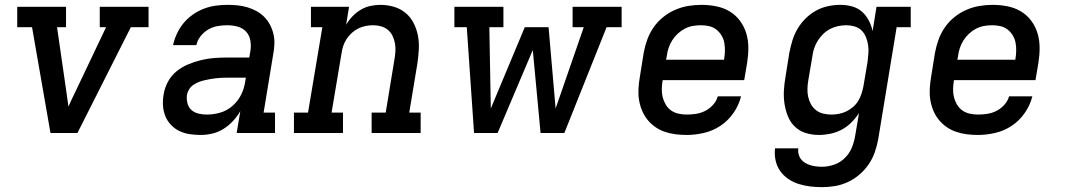

<svg xmlns="http://www.w3.org/2000/svg" viewBox="-20 -548 4390 791"><path d="M188 0 112 -436H51V-520H252V-436H215L253 -173Q255 -157 257.5 -141Q260 -125 262 -109Q269 -125 276.5 -141Q284 -157 292 -173L417 -436H391V-520H592V-436H519L299 0Z M806 8Q783 8 760.5 4.5Q738 1 718.5 -8.5Q699 -18 684 -34Q669 -50 661 -70Q653 -90 651.5 -112.5Q650 -135 654 -158Q658 -185 671.5 -210.5Q685 -236 707 -254Q729 -272 755.5 -283Q782 -294 809 -300.5Q836 -307 862.5 -309Q889 -311 916 -311H1007L1012 -341Q1015 -362 1011 -383Q1007 -404 993 -418.5Q979 -433 958.5 -438.5Q938 -444 916 -444Q896 -444 876 -440.5Q856 -437 838 -426.5Q820 -416 806.5 -399Q793 -382 789 -362H693Q698 -386 709 -409.5Q720 -433 736 -452.5Q752 -472 774 -487.5Q796 -503 819.5 -512Q843 -521 867.5 -524.5Q892 -528 916 -528Q937 -528 958 -526Q979 -524 999 -518Q1019 -512 1036.5 -502.5Q1054 -493 1068 -479Q1082 -465 1091.5 -447.5Q1101 -430 1106 -410Q1111 -390 1110.5 -369Q1110 -348 1106 -327L1066 -84H1113V0H955L970 -90Q957 -68 939.5 -49Q922 -30 900 -16.5Q878 -3 854 2.5Q830 8 806 8ZM832 -76Q860 -76 887.5 -84Q915 -92 937.5 -111.5Q960 -131 973 -157Q986 -183 990 -211L993 -228H916Q904 -228 892 -227.5Q880 -227 868.5 -225.5Q857 -224 845 -222Q833 -220 821 -217Q809 -214 797.5 -209.5Q786 -205 775.5 -197.5Q765 -190 758.5 -179Q752 -168 750 -156Q748 -139 752.5 -122Q757 -105 769 -94.5Q781 -84 798 -80Q815 -76 832 -76Z M1191 0V-84H1249L1308 -436H1261V-520H1418L1406 -446Q1417 -465 1432.5 -481Q1448 -497 1466.5 -508Q1485 -519 1506 -523.5Q1527 -528 1547 -528Q1576 -528 1603 -520Q1630 -512 1650.5 -495Q1671 -478 1683.5 -454Q1696 -430 1701.5 -402.5Q1707 -375 1705.5 -346.5Q1704 -318 1700 -289L1666 -84H1713V0H1511V-84H1569L1605 -303Q1608 -320 1609 -337Q1610 -354 1607 -370Q1604 -386 1597 -400.5Q1590 -415 1578 -425Q1566 -435 1550 -439.5Q1534 -444 1517 -444Q1502 -444 1486.5 -441Q1471 -438 1456.5 -431Q1442 -424 1429.5 -412.5Q1417 -401 1408 -387.5Q1399 -374 1394 -358.5Q1389 -343 1387 -328L1346 -84H1393V0Z M1933 0 1903 -436H1852V-520H2054V-436H1996L2002 -101L2142 -436H2240L2269 -101L2385 -436H2339V-520H2541V-436H2479L2305 0H2207L2175 -342L2030 0Z M2809 8Q2785 8 2762 5Q2739 2 2717.5 -5.5Q2696 -13 2678 -26Q2660 -39 2646.5 -56Q2633 -73 2624.5 -94Q2616 -115 2612.5 -137.5Q2609 -160 2610.5 -184Q2612 -208 2616 -231L2632 -331Q2637 -358 2646.5 -384.5Q2656 -411 2672.5 -435Q2689 -459 2712 -477.5Q2735 -496 2761.5 -507.5Q2788 -519 2815.5 -523.5Q2843 -528 2870 -528Q2901 -528 2931 -522Q2961 -516 2986 -501Q3011 -486 3028.5 -462.5Q3046 -439 3054.5 -410.5Q3063 -382 3063 -351Q3063 -320 3058 -289L3046 -218H2710V-217Q2707 -200 2706.5 -182Q2706 -164 2710 -148Q2714 -132 2722.5 -117.5Q2731 -103 2744 -93.5Q2757 -84 2774 -80Q2791 -76 2809 -76Q2828 -76 2847.5 -79Q2867 -82 2885 -91Q2903 -100 2917.5 -116Q2932 -132 2937 -151H3033Q3024 -115 3002 -83Q2980 -51 2948.5 -30Q2917 -9 2880.5 -0.5Q2844 8 2809 8ZM2963 -302V-303Q2966 -320 2966.5 -337.5Q2967 -355 2964 -371.5Q2961 -388 2952.5 -402Q2944 -416 2931.5 -426Q2919 -436 2902.5 -440Q2886 -444 2868 -444Q2851 -444 2834 -441Q2817 -438 2801.5 -430Q2786 -422 2772.5 -409.5Q2759 -397 2749.5 -382Q2740 -367 2734.5 -350.5Q2729 -334 2727 -317L2724 -302Z M3367 223Q3341 223 3316.5 220Q3292 217 3269 209.5Q3246 202 3226.5 188.5Q3207 175 3193.5 155.5Q3180 136 3175 111.5Q3170 87 3173 63H3269Q3267 75 3270 87Q3273 99 3280 108Q3287 117 3297 123Q3307 129 3318.5 132.5Q3330 136 3342 137.5Q3354 139 3367 139Q3391 139 3416 130.5Q3441 122 3460 103.5Q3479 85 3489 61Q3499 37 3503 12L3519 -82Q3505 -61 3487 -43Q3469 -25 3447 -13.5Q3425 -2 3401 3Q3377 8 3354 8Q3325 8 3299.5 0Q3274 -8 3255 -26Q3236 -44 3226 -69Q3216 -94 3212 -120.5Q3208 -147 3209.5 -175Q3211 -203 3216 -231L3232 -331Q3237 -356 3244.5 -381Q3252 -406 3265.5 -429Q3279 -452 3298.5 -471.5Q3318 -491 3341.5 -504Q3365 -517 3391 -522.5Q3417 -528 3442 -528Q3467 -528 3490.5 -521.5Q3514 -515 3531 -500Q3548 -485 3559 -464Q3570 -443 3575 -420L3591 -520H3732V-436H3674L3598 26Q3593 53 3584 79Q3575 105 3559 128.5Q3543 152 3521 171Q3499 190 3473 202Q3447 214 3420 218.5Q3393 223 3367 223ZM3405 -76Q3421 -76 3436.5 -79Q3452 -82 3466.5 -89Q3481 -96 3494 -107Q3507 -118 3515.5 -132Q3524 -146 3529 -161.5Q3534 -177 3537 -192L3554 -292Q3556 -310 3557.5 -327.5Q3559 -345 3556.5 -362Q3554 -379 3547.5 -395Q3541 -411 3529.5 -422.5Q3518 -434 3501 -439Q3484 -444 3467 -444Q3450 -444 3433 -440.5Q3416 -437 3400.5 -429Q3385 -421 3372 -408.5Q3359 -396 3349.5 -381Q3340 -366 3334.5 -350Q3329 -334 3327 -317L3310 -217Q3307 -200 3306.5 -182.5Q3306 -165 3309.5 -149Q3313 -133 3321 -118.5Q3329 -104 3342 -94Q3355 -84 3371.5 -80Q3388 -76 3405 -76Z M4009 8Q3985 8 3962 5Q3939 2 3917.5 -5.5Q3896 -13 3878 -26Q3860 -39 3846.5 -56Q3833 -73 3824.5 -94Q3816 -115 3812.5 -137.5Q3809 -160 3810.5 -184Q3812 -208 3816 -231L3832 -331Q3837 -358 3846.5 -384.5Q3856 -411 3872.5 -435Q3889 -459 3912 -477.5Q3935 -496 3961.5 -507.5Q3988 -519 4015.5 -523.5Q4043 -528 4070 -528Q4101 -528 4131 -522Q4161 -516 4186 -501Q4211 -486 4228.5 -462.5Q4246 -439 4254.5 -410.5Q4263 -382 4263 -351Q4263 -320 4258 -289L4246 -218H3910V-217Q3907 -200 3906.5 -182Q3906 -164 3910 -148Q3914 -132 3922.5 -117.5Q3931 -103 3944 -93.5Q3957 -84 3974 -80Q3991 -76 4009 -76Q4028 -76 4047.5 -79Q4067 -82 4085 -91Q4103 -100 4117.5 -116Q4132 -132 4137 -151H4233Q4224 -115 4202 -83Q4180 -51 4148.5 -30Q4117 -9 4080.5 -0.5Q4044 8 4009 8ZM4163 -302V-303Q4166 -320 4166.5 -337.5Q4167 -355 4164 -371.5Q4161 -388 4152.5 -402Q4144 -416 4131.5 -426Q4119 -436 4102.5 -440Q4086 -444 4068 -444Q4051 -444 4034 -441Q4017 -438 4001.5 -430Q3986 -422 3972.5 -409.5Q3959 -397 3949.5 -382Q3940 -367 3934.5 -350.5Q3929 -334 3927 -317L3924 -302Z"/></svg>

Font: Iosevka Etoile Medium Oblique
Style: Regular
Weight: 500
Italic angle: -9°
Designer: Belleve Invis
Foundry: Belleve Invis
Version: Version 15.5.2; ttfautohint (v1.8.4)